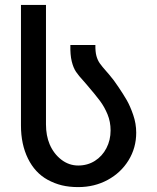

<svg xmlns="http://www.w3.org/2000/svg" viewBox="-20 -745 640 783"><path d="M174 -12Q122.5 -40.5 94 -98.5Q65.5 -156.5 65.5 -233V-725H167.5V-238Q167.5 -192 182.5 -156.5Q199 -118 230 -94Q261 -70 299 -70Q337 -70 367 -89Q397 -108 414 -140.8Q431 -173.5 431 -213Q431 -248.5 418.5 -278.8Q406 -309 387.8 -333.5Q369.5 -358 333.5 -400L320 -415.5Q301 -436 290 -452.2Q279 -468.5 272.5 -495Q266 -521.5 267 -561.5H369Q368.5 -534.5 373.2 -517Q378 -499.5 386.8 -487Q395.5 -474.5 415 -452.5L425 -441Q444.5 -418.5 463.5 -389.5Q482.5 -361.5 496.8 -336.8Q511 -312 523.2 -276.5Q535.5 -241 535.5 -204Q535.5 -142 504.2 -91.2Q473 -40.5 419 -11.2Q365 18 299 18Q262.5 18 232.5 10.8Q202.5 3.5 174 -12Z"/></svg>

Font: JuliaMono Medium
Style: Regular
Weight: 500
Monospace: yes
Designer: cormullion
Foundry: corm
Version: Version 0.054; ttfautohint (v1.8.4)